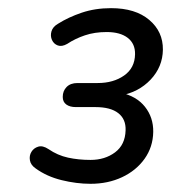

<svg xmlns="http://www.w3.org/2000/svg" viewBox="-20 -729 420 471"><path d="M202.1 -278.1Q167.6 -278.1 131.1 -287.1Q94.6 -296.1 67.5 -315.8Q55.3 -324.2 53.4 -335.7Q51.4 -347.2 57.1 -356.5Q62.7 -365.8 73.7 -369.2Q84.8 -372.6 99 -363.2Q121.2 -347.9 146.9 -342.3Q172.5 -336.7 202.1 -336.7Q237.4 -336.7 262.3 -355.3Q287.1 -373.9 288.1 -409.3Q289.1 -436.7 270.1 -451.5Q251.1 -466.3 214.2 -466.3H166.1Q151.4 -466.3 142.7 -472.6Q133.9 -479 133.9 -491.2Q133.9 -505.9 143.4 -515.6Q152.9 -525.3 170 -525.3H219.7Q258.1 -525.3 284.4 -543.7Q310.7 -562.1 311.3 -596Q311.8 -621.8 293.4 -636.1Q274.9 -650.4 241.7 -650.4Q212.1 -650.4 188.2 -642.3Q164.2 -634.2 144.8 -621.3Q131.6 -613.9 121.8 -617.5Q112 -621.1 107.5 -630.9Q103.1 -640.7 106.2 -651.9Q109.4 -663.2 122.1 -670.6Q147.7 -686.8 180.6 -697.9Q213.4 -709 252.4 -709Q312.1 -709 346.1 -680.2Q380.1 -651.5 379.6 -607.1Q379 -565 349.5 -533.7Q320 -502.5 274.6 -494.5L275.1 -501.9Q314.6 -493.4 335.5 -467.2Q356.4 -440.9 355.9 -405.5Q355.3 -368.5 334.7 -339.5Q314 -310.5 279.4 -294.3Q244.8 -278.1 202.1 -278.1Z"/></svg>

Font: Nunito Variable Extra Light
Style: Italic
Weight: 200
Italic angle: -9°
Designer: Vernon Adams
Foundry: Vernon Adams
Version: Version 3.602